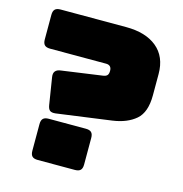

<svg xmlns="http://www.w3.org/2000/svg" viewBox="-106 -817 869 914"><g transform="rotate(15 328.0 -360.0)"><path d="M456 -273 185 -236Q166 -234 157.5 -241Q149 -248 146 -267L125 -399Q122 -418 130.5 -428Q139 -438 158 -440L357 -468Q372 -470 378 -477Q384 -484 384 -499Q384 -513 377 -520Q370 -527 357 -527H81Q62 -527 53.5 -535.5Q45 -544 45 -563V-684Q45 -703 53.5 -711.5Q62 -720 81 -720H404Q501 -720 556 -674.5Q611 -629 611 -544V-439Q611 -355 569 -319Q527 -283 456 -273ZM344 0H161Q142 0 133.5 -8.5Q125 -17 125 -36V-167Q125 -186 133.5 -194.5Q142 -203 161 -203H344Q363 -203 371.5 -194.5Q380 -186 380 -167V-36Q380 -17 371.5 -8.5Q363 0 344 0Z"/></g></svg>

Font: Bungee
Style: Regular
Weight: 400
Designer: David Jonathan Ross
Foundry: David Jonathan Ross
Version: Version 1.001;PS 1.0;hotconv 1.0.72;makeotf.lib2.5.5900